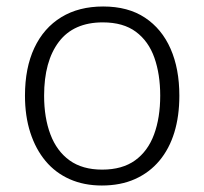

<svg xmlns="http://www.w3.org/2000/svg" viewBox="-20 -562 630 592"><path d="M533 -267Q533 -204 517.5 -153.5Q502 -103 471.5 -66.5Q441 -30 396.5 -10Q352 10 294 10Q239 10 195 -9.5Q151 -29 120.5 -65.5Q90 -102 73.5 -153Q57 -204 57 -267Q57 -353 86 -414.5Q115 -476 169 -509Q223 -542 298 -542Q375 -542 427 -507.5Q479 -473 506 -411.5Q533 -350 533 -267ZM116 -267Q116 -199 135.5 -147.5Q155 -96 194.5 -67.5Q234 -39 295 -39Q357 -39 396.5 -67.5Q436 -96 455 -147.5Q474 -199 474 -267Q474 -333 456 -384Q438 -435 399 -464Q360 -493 297 -493Q207 -493 161.5 -433Q116 -373 116 -267Z"/></svg>

Font: Noto Sans Khmer Light
Style: Regular
Weight: 300
Version: Version 2.003